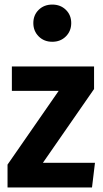

<svg xmlns="http://www.w3.org/2000/svg" viewBox="-20 -821 449 841"><path d="M392 -431 168 -108H396L383 0H13V-100L237 -423H32V-530H392ZM292 -720Q292 -685 268.5 -661.5Q245 -638 209 -638Q173 -638 149.5 -661.5Q126 -685 126 -720Q126 -755 149.5 -778Q173 -801 209 -801Q245 -801 268.5 -778Q292 -755 292 -720Z"/></svg>

Font: Fira Sans Condensed SemiBold
Style: Regular
Weight: 600
Width: 3
Designer: bBox Type GmbH & Carrois Corporate GbR & Edenspiekermann AG
Foundry: bBox Type GmbH & Carrois Corporate GbR & Edenspiekermann AG
Version: Version 4.301